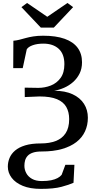

<svg xmlns="http://www.w3.org/2000/svg" viewBox="-20 -986 623 1263"><path d="M248.5 256.5Q178 256.5 129.8 236.5Q81.5 216.5 56.5 183.2Q31.5 150 31.5 110Q31.5 80.5 42.8 53.2Q54 26 79 4.5Q104 -17 145.8 -29.8Q187.5 -42.5 248.5 -42.5Q305 -42.5 346.8 -58.5Q388.5 -74.5 411.8 -109.8Q435 -145 435 -202.5Q435 -248.5 416.2 -282Q397.5 -315.5 354.8 -333.5Q312 -351.5 240 -351.5L143 -347.5L142.5 -409.5L232 -408Q274.5 -408 313.8 -423.2Q353 -438.5 378.2 -472.8Q403.5 -507 403.5 -564Q403.5 -631 366.2 -665Q329 -699 265 -699Q224.5 -699 195.2 -688.5Q166 -678 156 -661.5L129.5 -538H67L68 -718Q87.5 -719.5 107.2 -724.5Q127 -729.5 149.2 -735.8Q171.5 -742 199.5 -746.5Q227.5 -751 264 -751Q348.5 -751 405.2 -730.8Q462 -710.5 490.8 -671.5Q519.5 -632.5 519.5 -576.5Q519.5 -534.5 503.5 -502.2Q487.5 -470 461 -446.5Q434.5 -423 402 -408.8Q369.5 -394.5 336.5 -389Q408 -389 457.5 -366Q507 -343 532.5 -303Q558 -263 558 -211.5Q558 -162.5 539.2 -121.8Q520.5 -81 482.5 -51.5Q444.5 -22 387.5 -5.8Q330.5 10.5 254 10.5Q219 10.5 196.8 18Q174.5 25.5 162.2 38.8Q150 52 145.2 68.8Q140.5 85.5 140.5 104.5Q140.5 130 152.8 153Q165 176 190.5 190.5Q216 205 255.5 205Q290.5 205 316.2 199.8Q342 194.5 359 185.2Q376 176 385.5 164L410 98H469.5L463.5 216.5Q434.5 229.5 384.2 243Q334 256.5 248.5 256.5ZM248.5 -804.5 121 -939 158 -966.5 291 -875.5 424 -966.5 461 -939 334 -804.5Z"/></svg>

Font: Merriweather 36pt Medium
Style: Regular
Weight: 500
Version: Version 2.100